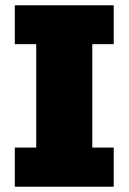

<svg xmlns="http://www.w3.org/2000/svg" viewBox="-20 -706 486 726"><path d="M410 -539V-686H36V-539H117V-148H36V0H410V-148H329V-539Z"/></svg>

Font: Chivo Light
Style: Bold
Weight: 900
Designer: Hector Gatti
Foundry: Omnibus-Type
Version: Version 1.003;PS 001.003;hotconv 1.0.70;makeotf.lib2.5.58329